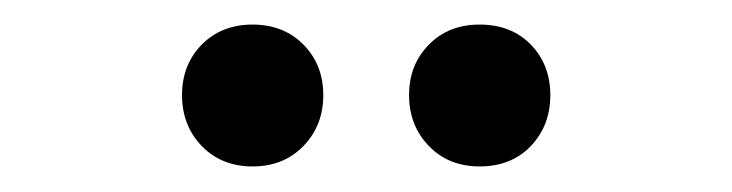

<svg xmlns="http://www.w3.org/2000/svg" viewBox="-20 -715 587 154"><path d="M182.6 -581.5Q157.7 -581.5 141.8 -597.9Q126 -614.3 126 -638.7Q126 -663.1 141.8 -679.2Q157.7 -695.3 182.6 -695.3Q207.5 -695.3 223.4 -679.2Q239.3 -663.1 239.3 -638.7Q239.3 -614.3 223.4 -597.9Q207.5 -581.5 182.6 -581.5ZM364.7 -581.5Q339.8 -581.5 324 -597.9Q308.1 -614.3 308.1 -638.7Q308.1 -663.1 324 -679.2Q339.8 -695.3 364.7 -695.3Q390.1 -695.3 405.8 -679.2Q421.4 -663.1 421.4 -638.7Q421.4 -614.3 405.8 -597.9Q390.1 -581.5 364.7 -581.5Z"/></svg>

Font: Varta Light
Style: Bold
Weight: 700
Version: Version 1.004